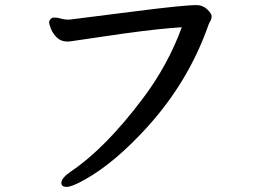

<svg xmlns="http://www.w3.org/2000/svg" viewBox="-20 -694 1040 754"><path d="M253 -617Q305 -623 502.5 -648.5Q700 -674 752 -674Q776 -674 793.5 -657.5Q811 -641 811 -630.5Q811 -620 806.5 -612.5Q802 -605 799 -597Q722 -377 562 -199Q431 -54 312 12Q262 40 241.5 40Q221 40 221 24Q221 5 259 -21Q394 -112 540 -306Q639 -437 694 -587Q609 -582 464 -562L259 -532Q254 -531 250 -531H243Q219 -531 203 -547Q187 -563 180 -581Q173 -599 173 -606Q173 -613 178.5 -619Q184 -625 192 -625H195Q206 -625 219 -621Q232 -617 246 -617Z"/></svg>

Font: LXGW ZhenKai
Style: Regular
Weight: 400
Designer: LXGW / Fontworks Inc.
Foundry: LXGW / Fontworks Inc.
Version: Version 0.800;June 8, 2025